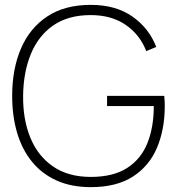

<svg xmlns="http://www.w3.org/2000/svg" viewBox="-20 -754 727 789"><path d="M353 15Q272.5 15 212 -12.5Q151.5 -40 111 -90Q70.5 -140 50.2 -208.8Q30 -277.5 30 -360Q30 -470 66 -554.2Q102 -638.5 173.8 -686.2Q245.5 -734 353 -734Q456 -734 524.5 -685.8Q593 -637.5 622 -561L581 -544Q555 -611.5 496.5 -651.8Q438 -692 353 -692Q260.5 -692 199.2 -649.8Q138 -607.5 107 -532.5Q76 -457.5 75 -360Q74 -262.5 105 -187.5Q136 -112.5 198.2 -69.8Q260.5 -27 353 -27Q445.5 -27 502.5 -63.8Q559.5 -100.5 585.8 -166Q612 -231.5 612 -318H420V-360H655Q656.5 -346 656.8 -335Q657 -324 657 -317Q657 -223 625.5 -147.8Q594 -72.5 526.8 -28.8Q459.5 15 353 15Z"/></svg>

Font: Manrope ExtraLight
Style: Regular
Weight: 200
Designer: Mikhail Sharanda
Foundry: Mikhail Sharanda
Version: Version 4.505